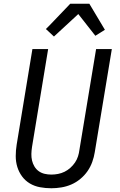

<svg xmlns="http://www.w3.org/2000/svg" viewBox="-20 -997 640 1025"><path d="M254 8Q223 8 193.5 2.5Q164 -3 139.5 -17.5Q115 -32 98 -55Q81 -78 72.5 -105.5Q64 -133 64 -163.5Q64 -194 69 -225L153 -735H237L151 -213Q148 -194 147.5 -175.5Q147 -157 151 -140Q155 -123 164 -108Q173 -93 187 -83Q201 -73 218.5 -69Q236 -65 254 -65Q272 -65 290 -68.5Q308 -72 324.5 -80Q341 -88 355.5 -101Q370 -114 380.5 -129.5Q391 -145 396.5 -162.5Q402 -180 404 -197L493 -735H577L486 -185Q482 -159 472.5 -132.5Q463 -106 447 -83Q431 -60 408.5 -41.5Q386 -23 360.5 -12Q335 -1 307.5 3.5Q280 8 254 8ZM268 -802 225 -842 244 -861 355 -977H457L540 -838L489 -806L398 -922Z"/></svg>

Font: Iosevka Aile
Style: Italic
Weight: 400
Italic angle: -9°
Designer: Belleve Invis
Foundry: Belleve Invis
Version: Version 28.0.1; ttfautohint (v1.8.4)